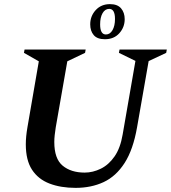

<svg xmlns="http://www.w3.org/2000/svg" viewBox="-20 -900 828 930"><path d="M346 10Q274 10 219.5 -11Q165 -32 135 -78Q105 -124 105 -201Q105 -220 107 -240.5Q109 -261 113 -284L168 -603L96 -644L99 -660H395L392 -644L306 -603L250 -283Q247 -264 245 -246Q243 -228 243 -212Q243 -131 283.5 -97.5Q324 -64 390 -64Q430 -64 468.5 -83Q507 -102 535 -142.5Q563 -183 574 -248L636 -605L556 -644L559 -660H788L785 -644L700 -604L644 -284Q625 -175 583.5 -110.5Q542 -46 482 -18Q422 10 346 10ZM488 -710Q451 -710 434 -730Q417 -750 417 -782Q417 -822 443.5 -851Q470 -880 513 -880Q549 -880 566.5 -859.5Q584 -839 584 -807Q584 -768 558 -739Q532 -710 488 -710ZM493 -733Q513 -733 525 -754Q537 -775 537 -808Q537 -857 509 -857Q489 -857 477 -836.5Q465 -816 465 -782Q465 -733 493 -733Z"/></svg>

Font: Spectral SC
Style: Bold Italic
Weight: 700
Italic angle: -10°
Designer: Jean-Baptiste Levee
Foundry: Production Type
Version: Version 2.001